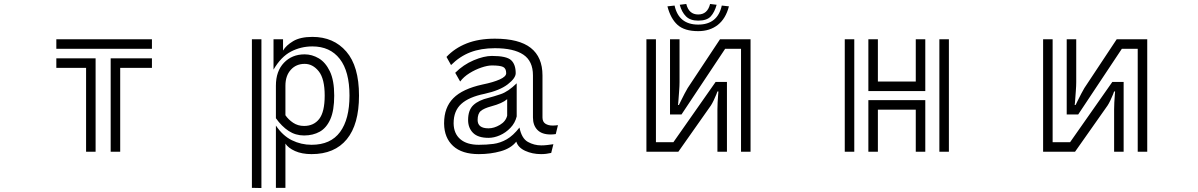

<svg xmlns="http://www.w3.org/2000/svg" viewBox="-20 -765 6040 968"><path d="M264 -567H746V-519H264ZM538 -471H746V-423H586V0H538ZM414 -423H264V-471H462V0H414Z M1371 -132Q1405 -81 1451.5 -58Q1498 -35 1551 -35Q1647 -35 1694.5 -99.5Q1742 -164 1742 -283Q1742 -405 1693 -468Q1644 -531 1555 -531Q1497 -531 1447 -505Q1397 -479 1359 -414V-567H1407V-510Q1422 -536 1458 -557.5Q1494 -579 1555 -579Q1662 -579 1726 -505Q1790 -431 1790 -283Q1790 -138 1728.5 -63Q1667 12 1551 12Q1502 12 1467.5 -3.5Q1433 -19 1419 -41V182H1371ZM1250 -567H1298V183L1250 182ZM1371 -333Q1371 -406 1411.5 -448.5Q1452 -491 1516 -491Q1553 -491 1587 -471Q1621 -451 1643 -405.5Q1665 -360 1665 -283Q1665 -208 1645.5 -164Q1626 -120 1592 -101Q1558 -82 1513 -82Q1470 -82 1435 -105Q1400 -128 1371 -169ZM1419 -184Q1434 -162 1458 -146Q1482 -130 1513 -130Q1562 -130 1589.5 -165.5Q1617 -201 1617 -283Q1617 -368 1587 -405.5Q1557 -443 1516 -443Q1473 -443 1446 -413Q1419 -383 1419 -333Z M2782 -89Q2775 -88 2768.5 -87.5Q2762 -87 2756 -87Q2712 -87 2689.5 -110Q2667 -133 2667 -173V-385Q2667 -457 2618.5 -489.5Q2570 -522 2475 -522Q2405 -522 2351.5 -501.5Q2298 -481 2254 -437L2231 -478Q2272 -522 2332.5 -546Q2393 -570 2475 -570Q2597 -570 2656 -523.5Q2715 -477 2715 -385V-173Q2715 -151 2729.5 -141.5Q2744 -132 2766 -132Q2773 -132 2779.5 -132.5Q2786 -133 2793 -134ZM2759 6Q2734 12 2708 12Q2664 12 2628 -4.5Q2592 -21 2583 -51Q2556 -17 2504.5 -2.5Q2453 12 2394 12Q2309 12 2264.5 -29Q2220 -70 2219 -141V-144Q2219 -223 2265.5 -270Q2312 -317 2413 -339Q2467 -350 2499.5 -364.5Q2532 -379 2532 -396Q2532 -420 2516.5 -427.5Q2501 -435 2460 -435Q2438 -435 2407 -424.5Q2376 -414 2347 -396Q2318 -378 2300 -354L2275 -398Q2316 -439 2368 -461Q2420 -483 2460 -483Q2534 -483 2557 -461.5Q2580 -440 2580 -396Q2580 -371 2540 -340Q2500 -309 2423 -292Q2344 -276 2305.5 -241Q2267 -206 2267 -144V-142Q2268 -91 2301 -63Q2334 -35 2394 -35Q2433 -35 2467.5 -39.5Q2502 -44 2534.5 -62.5Q2567 -81 2599 -122Q2610 -67 2641.5 -49.5Q2673 -32 2709 -32Q2725 -32 2740.5 -34Q2756 -36 2770 -38ZM2585 -178Q2577 -145 2553.5 -120.5Q2530 -96 2500.5 -83Q2471 -70 2443 -70Q2390 -70 2365 -95Q2340 -120 2340 -160Q2340 -210 2366.5 -235Q2393 -260 2444 -272Q2468 -278 2505 -290.5Q2542 -303 2585 -345ZM2537 -265Q2513 -244 2457 -229Q2420 -219 2404 -205.5Q2388 -192 2388 -160Q2388 -118 2443 -118Q2471 -118 2500.5 -135.5Q2530 -153 2537 -182Z M3593 -741Q3583 -704 3563.5 -682.5Q3544 -661 3500 -661Q3460 -661 3438.5 -682.5Q3417 -704 3407 -741L3440 -745Q3453 -692 3500 -692Q3547 -692 3560 -745ZM3655 -733Q3639 -671 3599 -639.5Q3559 -608 3500 -608Q3431 -608 3396 -639.5Q3361 -671 3345 -733L3381 -737Q3402 -641 3500 -641Q3598 -641 3619 -737ZM3716 -519H3636L3416 -188H3358V-567H3406V-351Q3406 -333 3404 -306.5Q3402 -280 3400.5 -259Q3399 -238 3398 -236H3403Q3404 -238 3412.5 -255.5Q3421 -273 3431.5 -293Q3442 -313 3447 -321L3610 -567H3764V0H3716ZM3597 -214Q3597 -228 3598 -248.5Q3599 -269 3600.5 -286Q3602 -303 3602 -304H3597Q3597 -303 3591.5 -289Q3586 -275 3578 -258.5Q3570 -242 3564 -233L3400 0H3239V-567H3287V-48H3375L3588 -352H3645V0H3597Z M4358 -567H4406V-354H4597V-567H4645V-306H4358ZM4716 -567H4764V0H4716ZM4239 -567H4287V0H4239ZM4597 -212H4406V0H4358V-260H4645V0H4597Z M5716 -519H5636L5416 -188H5358V-567H5406V-351Q5406 -333 5404 -306.5Q5402 -280 5400.5 -259Q5399 -238 5398 -236H5403Q5404 -238 5412.5 -255.5Q5421 -273 5431.5 -293Q5442 -313 5447 -321L5610 -567H5764V0H5716ZM5597 -214Q5597 -228 5598 -248.5Q5599 -269 5600.5 -286Q5602 -303 5602 -304H5597Q5597 -303 5591.5 -289Q5586 -275 5578 -258.5Q5570 -242 5564 -233L5400 0H5239V-567H5287V-48H5375L5588 -352H5645V0H5597Z"/></svg>

Font: Train One
Style: Regular
Weight: 400
Designer: Fontworks Inc.
Foundry: Fontworks Inc.
Version: Version 1.100